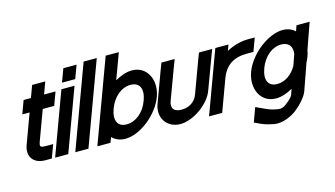

<svg xmlns="http://www.w3.org/2000/svg" viewBox="-116 -1251 3451 1976"><g transform="rotate(-15 1609.5 -263.0)"><path d="M333.2 -467 217.1 -152C198.1 -98 204.2 -90 273.2 -90H343.2L291.6 50H221.6C100.6 50 34.5 -34 76.7 -151L77.1 -152L193.2 -467H185.2H115.2L166.8 -607H236.8H244.8L265.9 -664L291.7 -734H431.7L405.9 -664L384.8 -607H436.8H506.8L455.2 -467H385.2Z M664.7 -677H594.7L646.3 -817H716.3H717.3H787.3L735.7 -677H665.7ZM545.2 -543 571.1 -613H711.1L685.2 -543L492.4 -20L466.6 50H326.6L352.4 -20Z M839.9 -759 865.7 -829H1005.7L979.9 -759L707.4 -20L681.6 50H541.6L567.4 -20Z M937.2 -6.1 916.6 50H776.6L802.4 -20L898.6 -281L1074.9 -759L1100.7 -829H1240.7L1214.9 -759L1140.1 -556.1C1200.4 -591.4 1263.6 -612.6 1321.1 -613C1480.1 -613 1562.3 -451 1498.6 -281C1435.6 -110 1236.2 51 1076.6 50C1019.1 50 971.5 29 937.2 -6.1ZM1038.6 -281C995.1 -163 1032.8 -89 1128.2 -90C1224.2 -90 1315.7 -162 1358.6 -281C1402.5 -400 1365.1 -472 1269.4 -473C1173.4 -473 1082.5 -400 1038.6 -281Z M1610.2 -543 1636.7 -612H1777.7L1750.9 -542L1626.3 -207C1599.4 -134 1630.8 -89 1713.2 -90C1796.2 -90 1860.4 -134 1886 -206L1886.3 -207L2010.2 -543L2036.7 -612H2177.7L2150.9 -542L2026.3 -207C1977.3 -74 1800.2 51 1661.6 50C1523.6 50 1437.6 -72 1486 -206L1486.3 -207Z M2328.2 -550.9C2402.3 -591 2483.8 -613 2561.1 -613H2631.1L2579.4 -473H2509.4C2372.3 -473 2280 -417.6 2231 -287.5L2229 -282L2203.2 -212L2132.4 -20L2106.6 50H1966.6L1992.4 -20L2063.2 -212L2089 -282C2089.4 -283.2 2089.9 -284.5 2090.3 -285.7L2185.2 -543L2211.1 -613H2351.1Z M2504 -282C2567.1 -453 2768.7 -612 2926.1 -613C2979.5 -613 3024.3 -594.7 3057.8 -563.9L3078.8 -623H3218.8L3194.3 -554L3121.5 -347.4C3118 -325.9 3112.2 -304 3104 -282C3097.3 -263.7 3089 -245.6 3079.3 -227.7L2979.3 56L2979 57C2957.2 116 2876 198 2829.8 231C2784.6 264 2684.7 318 2589.7 299C2517.9 285 2485.3 273 2432.5 248L2395.2 230L2450.5 80L2532.5 118C2583 141 2603.7 150 2665.6 161C2709.7 169 2735.1 157 2765 133L2766.3 132C2798.2 108 2832.3 75 2838.6 58L2860.7 -4.8C2801.3 29.7 2738.8 50.4 2681.6 50C2522.6 50 2440.9 -111 2504 -282ZM2644 -282C2600.1 -163 2637.8 -89 2733.2 -90C2813.4 -90 2890.9 -141 2939.1 -227.3L2980.1 -343.5C2991.4 -424.6 2952.1 -472.2 2874.4 -473C2779.4 -473 2687.5 -400 2644 -282Z"/></g></svg>

Font: Nordica Plus
Style: NordicaClassicRgObl
Weight: 500
Version: Version 1.01